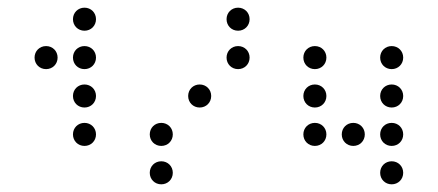

<svg xmlns="http://www.w3.org/2000/svg" viewBox="-20 -500 1140 500"><path d="M200 -420C217 -420 230 -433 230 -450C230 -467 217 -480 200 -480C183 -480 170 -467 170 -450C170 -433 183 -420 200 -420ZM600 -420C617 -420 630 -433 630 -450C630 -467 617 -480 600 -480C583 -480 570 -467 570 -450C570 -433 583 -420 600 -420ZM100 -320C117 -320 130 -333 130 -350C130 -367 117 -380 100 -380C83 -380 70 -367 70 -350C70 -333 83 -320 100 -320ZM200 -320C217 -320 230 -333 230 -350C230 -367 217 -380 200 -380C183 -380 170 -367 170 -350C170 -333 183 -320 200 -320ZM600 -320C617 -320 630 -333 630 -350C630 -367 617 -380 600 -380C583 -380 570 -367 570 -350C570 -333 583 -320 600 -320ZM800 -320C817 -320 830 -333 830 -350C830 -367 817 -380 800 -380C783 -380 770 -367 770 -350C770 -333 783 -320 800 -320ZM1000 -320C1017 -320 1030 -333 1030 -350C1030 -367 1017 -380 1000 -380C983 -380 970 -367 970 -350C970 -333 983 -320 1000 -320ZM200 -220C217 -220 230 -233 230 -250C230 -267 217 -280 200 -280C183 -280 170 -267 170 -250C170 -233 183 -220 200 -220ZM500 -220C517 -220 530 -233 530 -250C530 -267 517 -280 500 -280C483 -280 470 -267 470 -250C470 -233 483 -220 500 -220ZM800 -220C817 -220 830 -233 830 -250C830 -267 817 -280 800 -280C783 -280 770 -267 770 -250C770 -233 783 -220 800 -220ZM1000 -220C1017 -220 1030 -233 1030 -250C1030 -267 1017 -280 1000 -280C983 -280 970 -267 970 -250C970 -233 983 -220 1000 -220ZM200 -120C217 -120 230 -133 230 -150C230 -167 217 -180 200 -180C183 -180 170 -167 170 -150C170 -133 183 -120 200 -120ZM400 -120C417 -120 430 -133 430 -150C430 -167 417 -180 400 -180C383 -180 370 -167 370 -150C370 -133 383 -120 400 -120ZM800 -120C817 -120 830 -133 830 -150C830 -167 817 -180 800 -180C783 -180 770 -167 770 -150C770 -133 783 -120 800 -120ZM900 -120C917 -120 930 -133 930 -150C930 -167 917 -180 900 -180C883 -180 870 -167 870 -150C870 -133 883 -120 900 -120ZM1000 -120C1017 -120 1030 -133 1030 -150C1030 -167 1017 -180 1000 -180C983 -180 970 -167 970 -150C970 -133 983 -120 1000 -120ZM400 -20C417 -20 430 -33 430 -50C430 -67 417 -80 400 -80C383 -80 370 -67 370 -50C370 -33 383 -20 400 -20ZM1000 -20C1017 -20 1030 -33 1030 -50C1030 -67 1017 -80 1000 -80C983 -80 970 -67 970 -50C970 -33 983 -20 1000 -20Z"/></svg>

Font: TINY 5x3 60
Style: Regular
Weight: 150
Designer: Jack Halten Fahnestock
Foundry: Velvetyne Type Foundry
Version: Version 1.002;hotconv 1.0.109;makeotfexe 2.5.65596